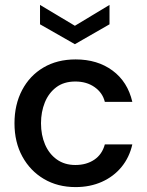

<svg xmlns="http://www.w3.org/2000/svg" viewBox="-20 -750 597 782"><path d="M288 12Q215 12 159 -21Q103 -54 71 -112.5Q39 -171 39 -248Q39 -324 70 -383Q101 -442 157 -475Q213 -508 288 -508Q377 -508 438.5 -462.5Q500 -417 519 -335H407Q398 -372 365.5 -395Q333 -418 287 -418Q240 -418 209 -394.5Q178 -371 162.5 -332.5Q147 -294 147 -248Q147 -200 163.5 -161.5Q180 -123 211.5 -100.5Q243 -78 287 -78Q332 -78 364 -99.5Q396 -121 407 -162H519Q507 -109 475 -70Q443 -31 395 -9.5Q347 12 288 12ZM285 -570 143 -651V-730L285 -645L426 -730V-651Z"/></svg>

Font: Rethink Sans Medium
Style: Regular
Weight: 500
Designer: The Rethink Sans project authors (Hans Thiessen). DM Sans designed by Colophon Foundry.
Foundry: Rethink Communications LLC
Version: Version 1.001